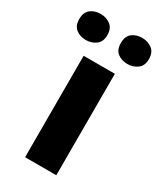

<svg xmlns="http://www.w3.org/2000/svg" viewBox="-225 -830 761 900"><g transform="rotate(30 155.5 -379.5)"><path d="M240 0H71V-549H240ZM-33 -688Q-33 -725 -11 -742Q11 -759 43 -759Q73 -759 96 -742Q119 -725 119 -688Q119 -652 96 -635Q73 -618 43 -618Q11 -618 -11 -635Q-33 -652 -33 -688ZM192 -688Q192 -725 213.5 -742Q235 -759 268 -759Q298 -759 321 -742Q344 -725 344 -688Q344 -652 321 -635Q298 -618 268 -618Q235 -618 213.5 -635Q192 -652 192 -688Z"/></g></svg>

Font: Noto Sans Khmer UI ExtraBold
Style: Regular
Weight: 800
Designer: Danh Hong and the Monotype Design Team
Foundry: Monotype Imaging Inc.
Version: Version 2.002; ttfautohint (v1.8.4.7-5d5b)